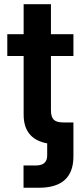

<svg xmlns="http://www.w3.org/2000/svg" viewBox="-20 -676 390 900"><path d="M90.3 204.1V99.6H148.4Q201.2 99.6 201.2 52.7V-3.9Q90.8 -24.4 90.8 -138.7V-413.6H14.2V-515.6H90.8V-656.2H218.8V-515.6H324.2V-413.6H218.8V-159.7Q218.8 -128.4 231.7 -115.2Q244.6 -102.1 276.4 -102.1H324.2V57.1Q324.2 204.1 162.1 204.1Z"/></svg>

Font: Inter Display Semi Bold
Style: Regular
Weight: 600
Designer: Rasmus Andersson
Foundry: rsms
Version: Version 4.000;git-37864ae